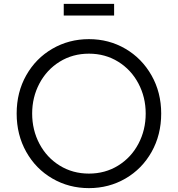

<svg xmlns="http://www.w3.org/2000/svg" viewBox="-20 -959 918 991"><path d="M66 -373Q66 -483 115.5 -570.5Q165 -658 250.5 -707.5Q336 -757 439 -757Q542 -757 627 -707.5Q712 -658 762 -570Q812 -482 812 -373Q812 -263 762.5 -175Q713 -87 627.5 -37.5Q542 12 439 12Q336 12 250.5 -37.5Q165 -87 115.5 -175Q66 -263 66 -373ZM439 -63Q523 -63 590 -104.5Q657 -146 694.5 -217Q732 -288 732 -373Q732 -457 694.5 -528Q657 -599 590 -640.5Q523 -682 439 -682Q355 -682 288 -640.5Q221 -599 183.5 -528Q146 -457 146 -373Q146 -288 183.5 -217Q221 -146 288 -104.5Q355 -63 439 -63ZM309 -939H569V-879H309Z"/></svg>

Font: Eudoxus Sans
Style: Regular
Weight: 400
Designer: Stijn de Vries
Foundry: tokotype
Version: Version 2.005